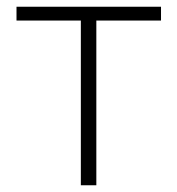

<svg xmlns="http://www.w3.org/2000/svg" viewBox="-20 -550 526 570"><path d="M220 -489H29V-530H458V-489H266V0H220Z"/></svg>

Font: Merged Yaku Han JP ExtraLight
Style: Regular
Weight: 250
Designer: Ryoko NISHIZUKA 西塚涼子 (kana, bopomofo & ideographs); Paul D. Hunt (Latin, Greek & Cyrillic); Sandoll Communications 산돌커뮤니
Foundry: Adobe
Version: Version 2.004